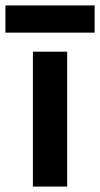

<svg xmlns="http://www.w3.org/2000/svg" viewBox="-51 -686 368 706"><path d="M70 0H196V-496H70ZM-31 -566H297V-666H-31Z"/></svg>

Font: Meta Space
Style: Bold
Weight: 700
Designer: Meta Pool / Florian Karsten
Foundry: Meta Pool / Florian Karsten
Version: Version 2.000;Glyphs 3.1.1 (3137)